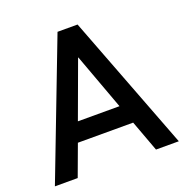

<svg xmlns="http://www.w3.org/2000/svg" viewBox="-132 -769 844 878"><g transform="rotate(-20 289.5 -330.0)"><path d="M591 0H480L424 -151.5H155L99 0H-12L241 -660H338.5ZM391 -243.5 290.5 -517H289L188.5 -243.5Z"/></g></svg>

Font: Lucymar Sans Medium
Style: Regular
Weight: 500
Foundry: The League of Moveable Type (original font) / Main changes by Cristiano Sobral with portions from Mirco Monsees
Version: Version 2.001;August 30, 2020;FontCreator 13.0.0.2681 64-bit